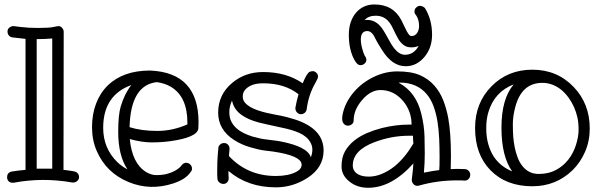

<svg xmlns="http://www.w3.org/2000/svg" viewBox="-20 -824 2744 874"><path d="M217.8 -648.9Q186 -646 150.9 -646H147V-56.2H217.8ZM96.2 -647 36.1 -653.8Q26.4 -655.3 20.3 -662.6Q14.2 -669.9 14.2 -680.9Q14.2 -691.9 22.9 -698.5Q31.7 -705.1 40 -705.1H43Q43.5 -705.1 51.8 -703.9Q60.1 -702.6 74.2 -701.2Q109.4 -696.8 151.9 -696.8Q204.1 -696.8 222.2 -700.9Q240.2 -705.1 247.8 -705.1Q255.4 -705.1 262.7 -697Q270 -689 270 -679.2L269 -50.8Q282.7 -49.3 290.8 -48.1Q298.8 -46.9 304.4 -46.1Q310.1 -45.4 319.1 -43.5Q328.1 -41.5 334 -34.7Q339.8 -27.8 339.8 -17.8Q339.8 -7.8 331.8 -0.5Q323.7 6.8 314 6.8H309.1Q173.8 -17.1 42 7.8H37.1Q24.9 7.8 18.6 0.2Q12.2 -7.3 12.2 -17.1Q12.2 -37.6 32.2 -43Q61.5 -47.9 96.2 -50.8Z M578.1 -437Q449.7 -390.6 449.7 -242.2Q449.7 -148.9 514.2 -85.9Q534.2 -66.4 560.1 -53.2Q518.1 -115.7 518.1 -224.1Q518.1 -300.8 529.3 -338.4Q546.9 -397.9 578.1 -437ZM569.8 -245.1Q624.5 -228 695.3 -228Q766.1 -228 833 -257.8V-266.1Q833 -384.3 757.3 -429.2Q731 -444.8 693.8 -450.2Q574.7 -436.5 569.8 -245.1ZM883.8 -267.1 882.8 -238.8Q877.9 -198.2 753.9 -181.2Q714.4 -175.8 670.2 -175.8Q626 -175.8 570.8 -190.9Q581.5 -80.1 645 -41Q668.5 -26.9 691.2 -26.9Q713.9 -26.9 729.5 -30Q745.1 -33.2 760.3 -39.1Q794.4 -53.2 808.1 -73.2Q816.4 -83 827.4 -83Q838.4 -83 846.2 -75Q854 -66.9 854 -56.9Q854 -46.9 847.7 -41Q826.7 -8.3 769.5 10.7Q663.6 45.4 565.9 4.9Q463.4 -37.1 420.4 -136.7Q398.9 -185.5 398.9 -244.9Q398.9 -304.2 417.5 -352.8Q436 -401.4 470.2 -434.6Q540 -502.9 663.1 -502.9Q883.8 -493.7 883.8 -267.1Z M1395 -107.9Q1401.9 -126 1401.9 -142.6Q1401.9 -159.2 1393.8 -174.3Q1385.7 -189.5 1372.6 -200.4Q1359.4 -211.4 1342.3 -219Q1325.2 -226.6 1307.1 -231.9Q1289.1 -237.3 1271.5 -241Q1253.9 -244.6 1237.1 -248.5Q1220.2 -252.4 1199 -256.8Q1177.7 -261.2 1156.5 -266.8Q1135.3 -272.5 1115.5 -280.8Q1095.7 -289.1 1079.6 -300.8Q1044.4 -325.7 1036.1 -366.2Q1023.9 -339.8 1023.9 -314Q1023.9 -288.1 1033 -270.5Q1042 -252.9 1056.9 -239.7Q1071.8 -226.6 1090.8 -217.5Q1109.9 -208.5 1130.4 -202.1Q1166.5 -191.9 1193.6 -189Q1220.7 -186 1238.5 -183.3Q1256.3 -180.7 1275.9 -176.3Q1295.4 -171.9 1314.9 -165.8Q1334.5 -159.7 1351.1 -151.4Q1387.7 -132.8 1395 -107.9ZM1338.9 -395Q1275.9 -444.8 1177.7 -444.8Q1118.7 -444.8 1093.8 -412.6Q1085 -400.9 1085 -384.8Q1085 -368.7 1094.7 -357.2Q1104.5 -345.7 1119.6 -336.9Q1134.8 -328.1 1153.6 -321.8Q1172.4 -315.4 1190.7 -311Q1209 -306.6 1224.9 -303.7Q1240.7 -300.8 1262.5 -296.4Q1284.2 -292 1320.1 -281Q1356 -270 1385.7 -252Q1453.1 -210 1453.1 -139.2Q1453.1 -61 1378.9 -13.7Q1312.5 28.8 1235.8 28.8Q1107.4 28.8 1020 -45.9V-29.3Q1020 -21.5 1021 -14.2V-12.2Q1021 -2.4 1014.4 5.4Q1007.8 13.2 997.3 13.2Q986.8 13.2 978.8 6.6Q970.7 0 969.7 -9.8Q968.8 -19.5 968.8 -29.3V-49.8Q968.8 -88.9 971.2 -118.9Q973.6 -148.9 974.4 -154.3Q975.1 -159.7 982.2 -166.3Q989.3 -172.9 1000.2 -172.9Q1011.2 -172.9 1018.1 -165Q1024.9 -157.2 1024.9 -147.9V-145Q1023.4 -131.8 1022 -113.8Q1106.9 -22.9 1235.8 -22.9Q1293.5 -22.9 1329.1 -42Q1353 -54.7 1353 -74.2Q1353 -115.2 1221.7 -134.3Q1208.5 -136.2 1184.3 -138.9Q1160.2 -141.6 1119.4 -153.6Q1078.6 -165.5 1045.9 -186.5Q973.1 -233.4 973.1 -311Q973.1 -393.6 1037.1 -446.8Q1095.7 -496.1 1177.7 -496.1Q1283.7 -496.1 1357.9 -444.8Q1376.5 -490.7 1389.6 -497.1Q1396 -500 1404.5 -500Q1413.1 -500 1420.4 -492.4Q1427.7 -484.9 1427.7 -476.1Q1427.7 -467.3 1416.5 -448.2Q1384.3 -393.1 1376 -326.2Q1374.5 -316.9 1367.2 -310.5Q1359.9 -304.2 1349.6 -304.2Q1339.4 -304.2 1332 -312.3Q1324.7 -320.3 1324.7 -330.1V-334Q1330.1 -364.3 1338.9 -395Z M1861.8 -170.9Q1859.9 -187.5 1859.9 -206.1H1841.8Q1761.7 -206.1 1684.6 -176.8Q1585.9 -139.6 1585.9 -70.8Q1585.9 -45.4 1608.9 -31.2Q1627.9 -20 1658.7 -20Q1689.5 -20 1720.5 -33.4Q1751.5 -46.9 1777.8 -68.4Q1824.7 -107.4 1861.8 -170.9ZM1979.5 -49.8Q1981 -64.5 1981 -108.4Q1981 -152.3 1979.2 -192.1Q1977.5 -231.9 1971.7 -269Q1965.8 -306.2 1954.1 -338.9Q1942.4 -371.6 1922.4 -395.5Q1877.9 -448.2 1798.8 -448.2Q1797.4 -448.2 1796.4 -447.5Q1795.4 -446.8 1793.9 -446.8H1795.9Q1874.5 -404.3 1897.9 -305.7Q1911.1 -251.5 1912.4 -202.9Q1913.6 -154.3 1913.6 -126.5Q1913.6 -82.5 1909.7 -38.1Q1944.8 -45.4 1979.5 -49.8ZM2061.5 -55.2 2096.7 -54.2Q2107.4 -53.2 2114 -45.9Q2120.6 -38.6 2120.6 -28.1Q2120.6 -17.6 2113.5 -9.8Q2106.4 -2 2095.7 -2H2093.8Q2085.4 -2.9 2076.7 -2.9H2059.6Q1970.2 -2.9 1886.7 21L1879.9 22Q1868.7 22 1861.6 13.4Q1854.5 4.9 1854.5 -3.9V-7.8Q1854.5 -8.8 1856.9 -27.6Q1859.4 -46.4 1861.8 -80.1Q1762.7 30.8 1655.8 30.8Q1606.4 30.8 1571.8 3.4Q1534.7 -25.4 1534.7 -66.4Q1534.7 -107.4 1550.5 -135.3Q1566.4 -163.1 1592.3 -183.8Q1618.2 -204.6 1651.1 -218.5Q1684.1 -232.4 1718.3 -241.2Q1781.7 -256.8 1841.8 -256.8H1853.5Q1853.5 -318.8 1814 -365.2Q1772 -414.1 1711.9 -414.1Q1667 -414.1 1627.9 -368.2Q1589.8 -323.7 1589.8 -274.9Q1589.8 -265.1 1581.8 -258.5Q1573.7 -252 1563.5 -252Q1553.2 -252 1545.4 -260Q1537.6 -268.1 1537.6 -284.7Q1537.6 -301.3 1545.9 -326.9Q1554.2 -352.5 1570.1 -377.2Q1585.9 -401.9 1608.6 -423.8Q1631.3 -445.8 1660.6 -462.9Q1723.1 -499 1787.8 -499Q1852.5 -499 1891.4 -481.9Q1930.2 -464.8 1956.3 -435.5Q1982.4 -406.2 1997.6 -367.7Q2012.7 -329.1 2020.5 -286.1Q2032.7 -218.8 2032.7 -113.8L2031.7 -54.2ZM1885.7 -615.2Q1870.6 -608.4 1853.3 -608.4Q1835.9 -608.4 1824.2 -614.7Q1812.5 -621.1 1804.2 -631.3Q1793.5 -643.1 1782 -667.2Q1770.5 -691.4 1763.2 -705.3Q1755.9 -719.2 1745.6 -730Q1723.6 -752.4 1690.2 -752.4Q1656.7 -752.4 1639.6 -732.4Q1642.1 -733.4 1645 -733.4H1651.9Q1695.8 -733.4 1725.1 -686Q1734.9 -670.9 1749.3 -644Q1763.7 -617.2 1773.9 -604.5Q1797.9 -574.7 1823.2 -574.7Q1864.3 -574.7 1885.7 -615.2ZM1914.1 -787.6Q1946.8 -735.4 1946.8 -665.5Q1946.8 -606.9 1912.6 -565.4Q1877 -522.5 1826.7 -522.5Q1765.1 -522.5 1719.2 -596.2Q1696.8 -631.3 1690.4 -644.8Q1684.1 -658.2 1679.2 -665.5Q1667 -682.6 1652.8 -682.6Q1638.7 -682.6 1632.1 -675.5Q1625.5 -668.5 1623.5 -657.2Q1621.6 -646 1623 -632.6Q1624.5 -619.1 1627.9 -606Q1635.3 -578.6 1640.1 -570.8Q1647.9 -560.1 1647.9 -551.3Q1647.9 -542.5 1639.9 -534.9Q1631.8 -527.3 1620.8 -527.3Q1609.9 -527.3 1600.3 -540.3Q1590.8 -553.2 1584.2 -570.3Q1577.6 -587.4 1573.7 -605Q1567.9 -633.8 1567.9 -665.5Q1567.9 -697.3 1576.4 -722.4Q1585 -747.6 1600.1 -765.6Q1632.8 -803.7 1684.1 -803.7Q1770 -803.7 1807.1 -731.9Q1816.4 -713.4 1824.7 -695.8Q1841.3 -659.7 1851.8 -659.7Q1862.3 -659.7 1869.1 -664.3Q1876 -668.9 1880.4 -676.3Q1887.7 -689.5 1887.7 -705.6Q1887.7 -735.8 1873 -756.3Q1866.7 -761.7 1866.7 -772.2Q1866.7 -782.7 1875 -790Q1883.3 -797.4 1891.1 -797.4Q1903.3 -797.4 1914.1 -787.6Z M2318.4 -439.9Q2231 -406.2 2203.1 -313.5Q2193.4 -281.2 2193.4 -240.7Q2193.4 -200.2 2202.6 -168Q2211.9 -135.7 2227.5 -111.3Q2257.8 -65.9 2311.5 -43.9Q2262.7 -111.8 2262.7 -243.2Q2262.7 -374.5 2318.4 -439.9ZM2535.2 -415Q2495.6 -446.8 2448.7 -446.8Q2354 -446.8 2325.2 -335.4Q2314.5 -294.4 2314.5 -259.5Q2314.5 -224.6 2316.4 -200.4Q2318.4 -176.3 2323.2 -152.6Q2328.1 -128.9 2336.4 -106.9Q2344.7 -85 2357.9 -68.4Q2386.7 -32.2 2431.9 -32.2Q2477.1 -32.2 2510.5 -50Q2543.9 -67.9 2566.9 -97.2Q2589.8 -126.5 2601.8 -164.1Q2613.8 -201.7 2613.8 -233.4Q2613.8 -265.1 2608.4 -289.6Q2603 -314 2592.8 -336.9Q2582.5 -359.9 2567.9 -379.9Q2553.2 -399.9 2535.2 -415ZM2664.6 -238.8Q2664.6 -182.6 2643.6 -133.8Q2622.6 -85 2586.9 -49.8Q2511.2 23.9 2403.3 23.9Q2284.7 23.9 2213.4 -48.3Q2142.6 -120.1 2142.6 -241.2Q2142.6 -356 2217.8 -431.6Q2292 -506.8 2403.3 -506.8Q2516.6 -506.8 2591.8 -427.7Q2664.6 -351.6 2664.6 -238.8Z"/></svg>

Font: Ribeye Marrow
Style: Regular
Weight: 400
Designer: Astigmatic (AOETI)
Foundry: Astigmatic (AOETI)
Version: Version 1.000